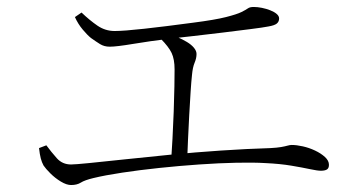

<svg xmlns="http://www.w3.org/2000/svg" viewBox="-20 -637 1040 551"><path d="M750 -561Q735 -558 699 -553.5Q663 -549 619 -543.5Q575 -538 534 -533.5Q493 -529 467 -526Q410 -519 362 -511Q314 -503 295 -503Q279 -503 267 -510.5Q255 -518 241 -528Q231 -536 217.5 -552Q204 -568 195 -588L214 -601Q237 -579 259.5 -563.5Q282 -548 309 -548Q335 -548 394 -554.5Q453 -561 535 -572Q597 -580 628.5 -588Q660 -596 673 -602.5Q686 -609 691.5 -613Q697 -617 708 -617Q719 -617 731.5 -614.5Q744 -612 755.5 -607.5Q767 -603 774 -597Q781 -591 781 -584Q781 -575 774.5 -569.5Q768 -564 750 -561ZM459 -543Q474 -537 489 -530.5Q504 -524 516.5 -516.5Q529 -509 536.5 -500Q544 -491 544 -482Q544 -470 538.5 -457Q533 -444 531 -422Q529 -404 527 -373Q525 -342 523 -306Q521 -270 519.5 -235Q518 -200 517 -173H471Q473 -201 475 -239Q477 -277 478.5 -316.5Q480 -356 480.5 -389Q481 -422 481 -438Q481 -467 472.5 -485Q464 -503 441 -526ZM92 -212 113 -220Q127 -201 143 -183Q159 -165 184 -165Q195 -165 235.5 -169Q276 -173 336.5 -179.5Q397 -186 468.5 -193Q540 -200 614.5 -205Q689 -210 756 -212Q775 -213 786.5 -215Q798 -217 805 -219Q812 -221 817 -221Q831 -221 849 -217Q867 -213 884 -205Q901 -197 912.5 -186.5Q924 -176 924 -164Q924 -154 918 -150.5Q912 -147 901 -147Q891 -147 870 -151.5Q849 -156 816.5 -161.5Q784 -167 741 -169Q708 -171 658.5 -170Q609 -169 551.5 -165Q494 -161 437 -155Q380 -149 330.5 -141.5Q281 -134 248 -126Q223 -120 212 -113Q201 -106 184 -106Q171 -106 154.5 -116Q138 -126 124.5 -139.5Q111 -153 105 -162Q100 -171 97 -182.5Q94 -194 92 -212Z"/></svg>

Font: Noto Serif SC
Style: Regular
Weight: 200
Designer: Ryoko NISHIZUKA 西塚涼子 (kana & ideographs); Frank Grießhammer (Latin, Greek & Cyrillic); Wenlong ZHANG 张文龙 (bopomofo); San
Foundry: Adobe
Version: Version 2.001;hotconv 1.1.0;makeotfexe 2.6.0